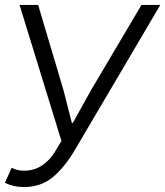

<svg xmlns="http://www.w3.org/2000/svg" viewBox="-23 -742 667 775"><path d="M-3 -4 24 -65Q46 -53 74 -53Q115 -53 147 -74.5Q179 -96 199 -130L225 -173L56 -722H131L233 -379L267 -246H271L345 -379L548 -722H624L280 -138Q237 -65 189 -26Q141 13 74 13Q31 13 -3 -4Z"/></svg>

Font: Nebula Sans Book
Style: Regular
Weight: 400
Italic angle: -9°
Designer: Paul D. Hunt for Adobe (as Source Sans)
Foundry: Nebula Entertainment & Broadcasting LLC
Version: Version 1.010